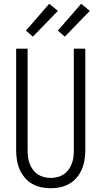

<svg xmlns="http://www.w3.org/2000/svg" viewBox="-20 -994 540 1022"><path d="M250 8Q224 8 198.5 2.5Q173 -3 150.5 -16Q128 -29 111 -49.5Q94 -70 84 -93.5Q74 -117 70 -143Q66 -169 66 -195V-735H127V-195Q127 -177 129 -159Q131 -141 137.5 -123.5Q144 -106 155 -91Q166 -76 181 -66Q196 -56 214 -51.5Q232 -47 250 -47Q268 -47 286 -51.5Q304 -56 319 -66Q334 -76 345 -91Q356 -106 362.5 -123.5Q369 -141 371 -159Q373 -177 373 -195V-735H434V-195Q434 -169 430 -143Q426 -117 416 -93.5Q406 -70 389 -49.5Q372 -29 349.5 -16Q327 -3 301.5 2.5Q276 8 250 8ZM325 -799 288 -831 412 -974 458 -936ZM155 -799 118 -831 242 -974 288 -936Z"/></svg>

Font: Iosevka Fixed Light
Style: Regular
Weight: 300
Monospace: yes
Designer: Belleve Invis
Foundry: Belleve Invis
Version: Version 32.3.0